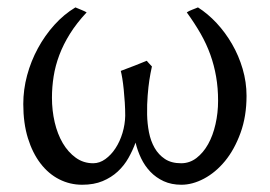

<svg xmlns="http://www.w3.org/2000/svg" viewBox="-20 -492 741 527"><path d="M656.7 -229Q656.7 -172.4 640.1 -127Q623.5 -81.5 597.7 -50Q571.8 -18.6 540 -1.7Q508.3 15.1 478 15.1Q450.7 15.1 429.4 5.4Q408.2 -4.4 392.8 -20.5Q377.4 -36.6 367.4 -57.4Q357.4 -78.1 352.1 -100.6Q344.2 -79.1 332.5 -58.3Q320.8 -37.6 303.2 -21.2Q285.6 -4.9 261.7 5.1Q237.8 15.1 205.6 15.1Q171.9 15.1 142.6 0.2Q113.3 -14.6 91.3 -43.2Q69.3 -71.8 56.6 -112.8Q43.9 -153.8 43.9 -206.5Q43.9 -246.1 54.4 -285.2Q64.9 -324.2 84 -359.4Q103 -394.5 129.2 -423.6Q155.3 -452.6 187 -471.7Q189 -470.7 193.4 -469Q197.8 -467.3 202.4 -465.3Q207 -463.4 211.4 -461.4Q215.8 -459.5 217.8 -458Q190.4 -428.7 172.1 -399.4Q153.8 -370.1 142.8 -340.8Q131.8 -311.5 127.2 -282.2Q122.6 -252.9 122.6 -223.6Q122.6 -189 130.1 -156.5Q137.7 -124 152.3 -99.1Q167 -74.2 188 -59.1Q209 -43.9 235.8 -43.9Q253.4 -43.9 269.3 -55.4Q285.2 -66.9 297.1 -85.2Q309.1 -103.5 316.2 -127Q323.2 -150.4 323.7 -174.3Q323.7 -192.4 322.5 -210.9Q321.3 -229.5 319.6 -246.3Q317.9 -263.2 315.7 -276.6Q313.5 -290 311.5 -297.4Q332.5 -305.2 349.9 -312Q367.2 -318.8 382.8 -325.2Q386.7 -320.3 397 -309.6Q392.6 -289.6 389.9 -271.7Q387.2 -253.9 385.3 -229.7Q383.3 -205.6 383.8 -177.2Q384.3 -152.8 388.9 -128.9Q393.6 -105 404.3 -86.2Q415 -67.4 432.6 -55.7Q450.2 -43.9 477.1 -43.9Q500.5 -43.9 519.3 -58.3Q538.1 -72.8 551.3 -96.4Q564.5 -120.1 571.5 -151.1Q578.6 -182.1 578.6 -215.3Q578.6 -250.5 573.2 -281.5Q567.9 -312.5 557.4 -341.8Q546.9 -371.1 530.8 -399.4Q514.6 -427.7 492.7 -458Q494.6 -459.5 499 -461.7Q503.4 -463.9 508.1 -465.6Q512.7 -467.3 516.8 -469Q521 -470.7 523.4 -471.7Q550.3 -454.6 574.5 -428.7Q598.6 -402.8 616.9 -371.1Q635.3 -339.4 646 -303Q656.7 -266.6 656.7 -229Z"/></svg>

Font: Akkhara
Style: Regular
Weight: 400
Designer: J. Victor Gaultney
Version: Version 1.00 June 13, 2006, initial release